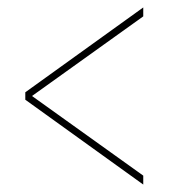

<svg xmlns="http://www.w3.org/2000/svg" viewBox="-20 -615 465 516"><path d="M365 -119 48 -347V-367L365 -595V-571L66 -357L365 -143Z"/></svg>

Font: Noto Serif Display ExtraCondensed Thin
Style: Italic
Weight: 100
Width: 2
Italic angle: -12°
Designer: Monotype Design Team
Foundry: Monotype Imaging Inc.
Version: Version 2.009